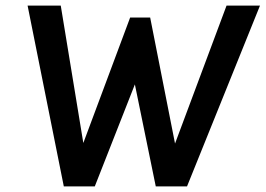

<svg xmlns="http://www.w3.org/2000/svg" viewBox="-20 -669 953 689"><path d="M79 -649H198L279 -155.9L447 -606H518.9L608.1 -153.9L793 -649H913L651.1 0H539L464 -366.1L320.1 0H209Z"/></svg>

Font: Karla
Style: Italic
Weight: 400
Italic angle: -8°
Designer: Jonathan Pinhorn
Version: Version 2.004;gftools[0.9.33]